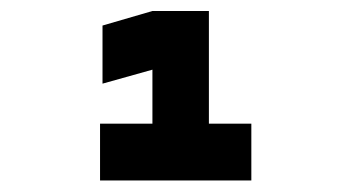

<svg xmlns="http://www.w3.org/2000/svg" viewBox="-20 -713 626 342"><path d="M158.2 -391.6H427.7V-492.7H352.1V-693.4H251.5L162.6 -667.5V-564L251.5 -588.9V-492.7H158.2Z"/></svg>

Font: Cascadia Mono NF
Style: Bold
Weight: 700
Monospace: yes
Designer: Aaron Bell
Foundry: Saja Typeworks
Version: Version 2404.023